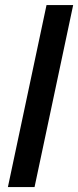

<svg xmlns="http://www.w3.org/2000/svg" viewBox="-20 -758 316 778"><path d="M12 0 168.5 -737.5H276.5L120 0Z"/></svg>

Font: Epilogue Medium
Style: Italic
Weight: 500
Italic angle: -12°
Designer: Tyler Finck
Foundry: Etcetera Type Co
Version: Version 2.112